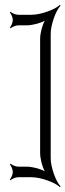

<svg xmlns="http://www.w3.org/2000/svg" viewBox="-20 -635 266 780"><path d="M20 33C25 38 32 53 32 64C32 74 25 89 20 94L23 97C28 92 43 85 54 85H109C145 85 204 106 223 125L226 122C207 103 186 44 186 8V-498C186 -534 207 -593 226 -612L223 -615C204 -596 145 -575 109 -575H54C43 -575 28 -582 23 -587L20 -584C25 -579 32 -564 32 -554C32 -543 25 -528 20 -523L23 -520C28 -525 43 -532 54 -532H88C109 -532 143 -540 162 -551C151 -532 143 -498 143 -477V-14C143 8 151 42 162 61C143 50 109 42 88 42H54C43 42 28 35 23 30Z"/></svg>

Font: Armata Saber
Style: Rg
Weight: 400
Designer: Jasper
Foundry: Cannot Into Space Fonts
Version: Version 0.970